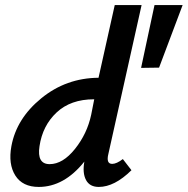

<svg xmlns="http://www.w3.org/2000/svg" viewBox="-20 -731 741 758"><path d="M423 -84Q440 -84 465 -103L499 -59Q432 7 370 7Q334 7 319.5 -20.5Q305 -48 313 -93Q233 7 133 7Q69 7 40.5 -38Q12 -83 25 -154Q45 -263 143 -343Q241 -423 369 -424L433 -711H539L408 -124Q398 -84 423 -84ZM590 -711H701L608 -464L537 -463ZM176 -83Q228 -83 276 -143Q324 -203 340 -278L352 -339H351Q259 -339 203.5 -287Q148 -235 136 -154Q125 -83 176 -83Z"/></svg>

Font: EauTest
Style: Bold Italic
Weight: 700
Italic angle: -12°
Designer: Christian Thalmann (Catharsis Fonts)
Version: Version 0.001;PS 000.001;hotconv 1.0.88;makeotf.lib2.5.64775